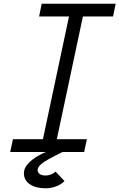

<svg xmlns="http://www.w3.org/2000/svg" viewBox="-20 -820 644 1036"><path d="M197 0 367 -800H442L272 0ZM35 0 50 -69H449L434 0ZM191 -731 205 -800H604L590 -731ZM226 196Q174 196 141.5 174.5Q109 153 109 114Q109 88 130.5 64Q152 40 187 20Q222 0 261 -11L318 0Q277 20 246.5 36.5Q216 53 199.5 68Q183 83 183 99Q184 111 194.5 119Q205 127 227 127Q242 127 256 121Q270 115 280 106L328 157Q311 175 283 185.5Q255 196 226 196Z"/></svg>

Font: Victor Mono
Style: Italic
Weight: 400
Italic angle: -12°
Monospace: yes
Designer: Rune Bjørnerås
Version: Version 1.561;gftools[0.9.30]